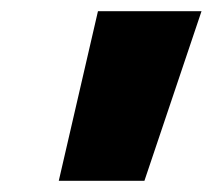

<svg xmlns="http://www.w3.org/2000/svg" viewBox="-20 -724 380 343"><path d="M340 -704 238 -401H85L155 -704Z"/></svg>

Font: Prodigy Sans Black
Style: Italic
Weight: 900
Italic angle: -13°
Designer: Wei Huang
Foundry: Wei Huang
Version: Version 1.003; ttfautohint (v1.8.3)